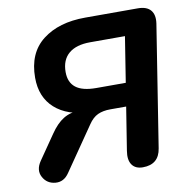

<svg xmlns="http://www.w3.org/2000/svg" viewBox="-80 -783 855 870"><g transform="rotate(-10 347.5 -348.0)"><path d="M449.7 -77.8 481.2 -275.9H408.1Q374.4 -275.9 350.5 -264.9Q326.5 -253.9 307 -224.8L169.8 -25.5Q145 11.8 106.2 8.4Q67.3 5 49.2 -28.5Q31 -62 57.3 -100.7L133.8 -211.7Q163.2 -255.1 195.3 -274.8Q227.3 -294.5 268.9 -294.5H309.6L317.5 -278.7Q212 -283.5 154.7 -335Q97.5 -386.5 97.5 -475.7Q97.5 -589.4 171.9 -647.2Q246.2 -705 368.4 -705H610.4Q651.1 -705 669.2 -683.6Q687.2 -662.3 681.4 -622.6L593.3 -63.6Q582.1 8.4 508.3 8.4Q474 8.4 458.4 -14.3Q442.9 -36.9 449.7 -77.8ZM498.1 -382.1 531.2 -591.1H370.9Q306.6 -591.1 272.4 -562.1Q238.1 -533 238.1 -477.3Q238.1 -429.6 268.5 -405.9Q298.8 -382.1 362.3 -382.1Z"/></g></svg>

Font: SN Pro Thin
Style: Italic
Weight: 200
Italic angle: -9°
Designer: Tobias Whetton
Foundry: Supernotes
Version: Version 1.003;Glyphs 3.3 (3324)